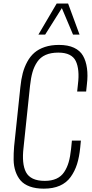

<svg xmlns="http://www.w3.org/2000/svg" viewBox="-20 -1078 529 1108"><path d="M201.7 -878.4 307.1 -1057.6H373L439 -878.4H401.4L336.9 -1031.2L240.7 -878.4ZM232.9 10.7Q186 10.7 152.1 -1.7Q118.2 -14.2 99.1 -36.1Q80.1 -58.1 69.6 -88.9Q59.1 -119.6 58.6 -156Q58.1 -192.4 61.5 -233.4L97.7 -576.7Q102.1 -620.6 111.3 -655.8Q120.6 -690.9 137.7 -722.2Q154.8 -753.4 179 -774.2Q203.1 -794.9 238.8 -806.9Q274.4 -818.8 320.3 -818.8Q372.1 -818.8 407 -802.5Q441.9 -786.1 459 -756.3Q476.1 -726.6 481.9 -684.6Q487.8 -642.6 481.4 -590.8L477.1 -549.8H425.3L429.7 -591.3Q435.1 -634.3 431.9 -668.2Q428.7 -702.1 417.2 -725.8Q405.8 -749.5 380.6 -762Q355.5 -774.4 316.4 -774.4Q273.4 -774.4 243.2 -761Q212.9 -747.6 194.8 -720.7Q176.8 -693.8 167.5 -661.4Q158.2 -628.9 153.3 -583L115.7 -224.6Q110.4 -179.7 113.8 -144.3Q117.2 -108.9 129.9 -84.5Q142.6 -60.1 169.7 -47.1Q196.8 -34.2 238.3 -34.2Q277.3 -34.2 305.4 -46.9Q333.5 -59.6 350.3 -85Q367.2 -110.4 376.2 -141.8Q385.3 -173.3 390.1 -217.8L395 -266.6H446.8L442.9 -226.6Q437.5 -171.9 424.6 -130.9Q411.6 -89.8 387.7 -56.6Q363.8 -23.4 325 -6.3Q286.1 10.7 232.9 10.7Z"/></svg>

Font: Oswald
Style: Extra-Light
Weight: 200
Designer: Vernon Adams
Foundry: Vernon Adams
Version: 3.0; ttfautohint (v0.94.23-7a4d-dirty) -l 8 -r 50 -G 200 -x 